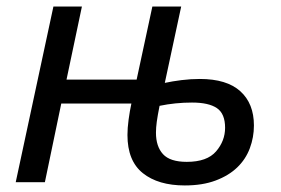

<svg xmlns="http://www.w3.org/2000/svg" viewBox="-20 -556 858 586"><path d="M143 -536H230L183 -313H397L445 -536H533L483 -303Q506 -308 534 -311.5Q562 -315 590 -315Q672 -315 713.5 -277.5Q755 -240 755 -173Q755 -137 742.5 -103.5Q730 -70 704 -45Q678 -20 638 -5Q598 10 544 10Q463 10 416 -27.5Q369 -65 369 -144Q369 -165 372.5 -191Q376 -217 381 -240H167L117 0H28ZM456 -151Q456 -109 477.5 -85.5Q499 -62 550 -62Q612 -62 639.5 -94Q667 -126 667 -166Q667 -209 642 -226Q617 -243 566 -243Q541 -243 516 -240.5Q491 -238 467 -233Q461 -203 458.5 -184.5Q456 -166 456 -151Z"/></svg>

Font: BC Sans
Style: Italic
Weight: 400
Italic angle: -12°
Designer: Monotype Design Team
Designer: Province of B.C.
Foundry: Monotype Imaging Inc.
Version: Version 2.000;GOOG;noto-source:20170915:90ef993387c0